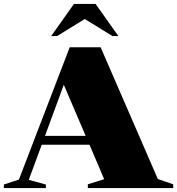

<svg xmlns="http://www.w3.org/2000/svg" viewBox="-34 -955 900 975"><path d="M767.5 -46 845.5 -19V0H412V-19L495 -45L420.5 -220H178L112 -41.5L199 -18V0H-14.5V-18L62 -43L320 -715H477ZM194.5 -265H401L290 -524.5ZM537 -772 396.5 -858.5 256 -772H226L341.5 -935H451.5L567 -772Z"/></svg>

Font: Newsreader Display ExtraBold
Style: Regular
Weight: 800
Designer: Hugues Gentile
Foundry: Production Type
Version: Version 1.001